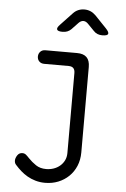

<svg xmlns="http://www.w3.org/2000/svg" viewBox="-65 -831 730 1112"><g transform="rotate(5 300.0 -275.0)"><path d="M354 -413Q354 -432 345 -441.5Q336 -451 317 -451H175Q157 -451 146 -462Q135 -473 135 -490Q135 -507 146 -518.5Q157 -530 175 -530H359Q397 -530 415.5 -511.5Q434 -493 434 -455V41Q434 85 419 120.5Q404 156 377.5 181.5Q351 207 316 221Q281 235 240 235Q210 235 184 227.5Q158 220 136.5 207.5Q115 195 97.5 179.5Q80 164 65 147Q59 141 57 134.5Q55 128 55 122Q55 107 65.5 91Q76 75 95 75Q107 75 116 82.5Q125 90 135 101Q155 122 179.5 138.5Q204 155 239 155Q262 155 282.5 148Q303 141 319 127.5Q335 114 344.5 95Q354 76 354 52ZM265 -645Q237 -645 232.5 -655.5Q228 -666 248 -686L315 -757Q328 -771 344.5 -778Q361 -785 380 -785Q399 -785 415.5 -778Q432 -771 446 -757L513 -687Q533 -666 529 -655.5Q525 -645 495 -645Q480 -645 467.5 -650Q455 -655 445 -666L407 -705Q394 -718 380 -718Q366 -718 353 -705L315 -665Q305 -655 292.5 -650Q280 -645 265 -645Z"/></g></svg>

Font: Maple Mono Normal NL Light
Style: Regular
Weight: 300
Monospace: yes
Designer: subframe7536
Version: Version 7.000